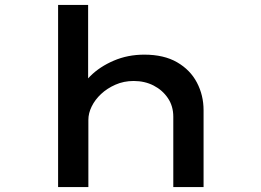

<svg xmlns="http://www.w3.org/2000/svg" viewBox="-20 -760 1061 780"><path d="M216 0V-740H338V-379L297 -373Q309 -413 347 -451Q385 -489 442 -513.5Q499 -538 566 -538Q646 -538 699.5 -507Q753 -476 780 -424.5Q807 -373 807 -312V0H684V-286Q684 -329 662 -361.5Q640 -394 604 -412.5Q568 -431 523 -431Q483 -431 449 -416Q415 -401 390.5 -378Q366 -355 352.5 -327.5Q339 -300 339 -273V0H278Q247 0 231.5 0Q216 0 216 0Z"/></svg>

Font: Lexend Zetta Medium
Style: Regular
Weight: 500
Designer: Bonnie Shaver-Troup, Thomas Jockin
Foundry: Lexend
Version: Version 1.007